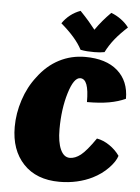

<svg xmlns="http://www.w3.org/2000/svg" viewBox="-54 -793 630 861"><g transform="rotate(5 260.5 -362.5)"><path d="M511 -372Q479 -357 437.5 -349.5Q396 -342 338 -342Q338 -395 328.5 -420.5Q319 -446 299 -446Q270 -446 248 -373.5Q226 -301 226 -210Q226 -152 241 -119Q256 -86 283 -86Q307 -86 332 -105.5Q357 -125 397 -183Q426 -178 454 -159Q482 -140 500 -114Q492 -88 463 -58Q434 -28 394 -8Q362 8 324.5 16.5Q287 25 246 25Q142 25 83.5 -37Q25 -99 25 -203Q25 -264 45 -325Q65 -386 102 -433Q142 -487 196 -515Q250 -543 313 -543Q407 -543 459 -497.5Q511 -452 511 -372ZM193 -684Q208 -706 228.5 -722Q249 -738 274 -747Q299 -721 313.5 -704Q328 -687 343 -668Q359 -691 375.5 -710.5Q392 -730 412 -750Q436 -741 457 -725.5Q478 -710 492 -691Q459 -661 436 -632.5Q413 -604 397 -572Q387 -570 375.5 -569Q364 -568 351 -568Q333 -568 319 -569Q305 -570 289 -573Q275 -600 251 -627.5Q227 -655 193 -684Z"/></g></svg>

Font: Atma
Style: Bold
Weight: 700
Designer: Gregori Vincens, Jeremie Hornus, Riccardo Olocco, Yoann Minet.
Foundry: black foundry
Version: Version 1.102;PS 1.100;hotconv 1.0.86;makeotf.lib2.5.63406